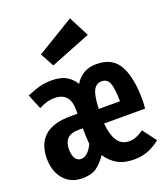

<svg xmlns="http://www.w3.org/2000/svg" viewBox="-162 -962 935 1085"><g transform="rotate(-20 305.0 -419.0)"><path d="M439 -562.6Q535.4 -562.6 575.4 -490.3Q615.4 -417.9 615.4 -283.1Q615.4 -256.4 612.3 -231.8H365.6Q379 -89.2 464.6 -89.2Q489.2 -89.2 510.5 -97.9Q531.8 -106.7 553.8 -122.6L614.9 -41Q585.1 -15.9 546.2 0.8Q507.2 17.4 455.4 17.4Q398.5 17.4 358.2 -5.4Q317.9 -28.2 291.8 -69.2Q262.1 -25.1 230.5 -3.8Q199 17.4 146.7 17.4Q75.4 17.4 34.6 -31.3Q-6.2 -80 -6.2 -155.9Q-6.2 -243.1 44.9 -289.2Q95.9 -335.4 201.5 -335.4H243.6V-359.5Q243.6 -411.8 220 -437.4Q196.4 -463.1 152.3 -463.1Q127.7 -463.1 107.4 -457.7Q87.2 -452.3 56.4 -437.4L20 -526.2Q59.5 -543.6 93.6 -553.1Q127.7 -562.6 168.2 -562.6Q224.6 -562.6 257.7 -542.8Q290.8 -523.1 309.7 -490.3Q328.2 -523.1 360.5 -542.8Q392.8 -562.6 439 -562.6ZM433.3 -461Q401.5 -461 385.1 -430.5Q368.7 -400 365.6 -319.5H493.3Q492.8 -392.3 481 -426.7Q469.2 -461 433.3 -461ZM243.6 -247.7H221.5Q170.8 -247.7 150 -225.4Q129.2 -203.1 129.2 -163.1Q129.2 -128.2 141.3 -108.2Q153.3 -88.2 175.9 -88.2Q197.9 -88.2 215.1 -104.4Q232.3 -120.5 247.7 -151.8Q245.6 -174.9 244.6 -199.7Q243.6 -224.6 243.6 -247.7ZM387.7 -856.4 450.8 -734.4 208.7 -638.5 164.1 -720.5Z"/></g></svg>

Font: Fira Code
Style: Bold
Weight: 700
Monospace: yes
Designer: Carrois Corporate, Edenspiekermann AG, Nikita Prokopov
Foundry: Carrois Corporate, Edenspiekermann AG, Nikita Prokopov
Version: Version 6.000; ttfautohint (v1.8.2) -l 8 -r 50 -G 200 -x 14 